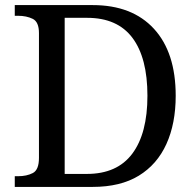

<svg xmlns="http://www.w3.org/2000/svg" viewBox="-20 -734 767 754"><path d="M38 0V-42H51Q85 -42 109 -54.5Q133 -67 133 -114V-604Q133 -648 108.5 -660Q84 -672 51 -672H38V-714H344Q499 -714 584.5 -621Q670 -528 670 -358Q670 -249 633.5 -168.5Q597 -88 525 -44Q453 0 344 0ZM321 -51Q440 -51 499.5 -130.5Q559 -210 559 -358Q559 -507 500 -585.5Q441 -664 322 -664H234V-51Z"/></svg>

Font: Noto Serif Vithkuqi
Style: Regular
Weight: 400
Version: Version 1.005